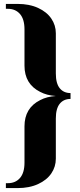

<svg xmlns="http://www.w3.org/2000/svg" viewBox="-20 -740 410 980"><path d="M10 195H20Q59 195 82 168.5Q105 142 105 90V-95Q105 -189 185 -229Q219 -247 265 -250Q219 -253 185 -271Q105 -311 105 -405V-590Q105 -642 82 -668.5Q59 -695 20 -695H10V-720H70Q130 -720 174.5 -699.5Q219 -679 242 -645Q265 -611 265 -570V-365Q265 -314 285 -289.5Q305 -265 340 -265V-235Q305 -235 285 -210.5Q265 -186 265 -135V70Q265 111 242 145Q219 179 174.5 199.5Q130 220 70 220H10Z"/></svg>

Font: Yeseva One
Style: Regular
Weight: 400
Designer: Jovanny Lemonad
Foundry: Jovanny Lemonad
Version: Version 2.000